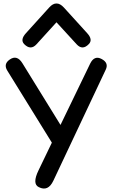

<svg xmlns="http://www.w3.org/2000/svg" viewBox="-20 -1074 675 1117"><path d="M308.6 -1053.7Q329.6 -1054.2 351.6 -1030.3L487.3 -880.9Q521.5 -843.3 497.1 -817.9Q460 -778.8 425.8 -816.4L308.6 -944.3L192.4 -816.4Q158.2 -778.8 120.1 -817.9Q96.7 -843.3 130.9 -880.9L266.1 -1030.3Q287.6 -1054.2 308.6 -1053.7ZM571.8 -730.5Q613.8 -708 595.2 -668.9L290.5 -22.9Q259.8 42.5 205.6 14.6Q166 -4.4 204.1 -83L281.7 -244.1L22.5 -663.1Q-1.5 -701.7 37.1 -728Q79.1 -756.8 110.4 -706.1L332 -347.2L504.4 -703.6Q528.8 -753.9 571.8 -730.5Z"/></svg>

Font: Comic Relief
Style: Regular
Weight: 400
Designer: Jeff Davis
Foundry: Loudifier
Version: Version 1.0